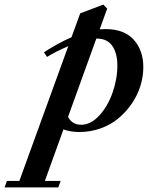

<svg xmlns="http://www.w3.org/2000/svg" viewBox="-147 -565 665 838"><path d="M199.2 11.2Q162.1 11.2 129.9 0L48.8 224.6H117.7L107.4 252.9H-127L-116.7 224.6H-62.5L150.9 -363.3Q96.2 -340.3 58.1 -316.4L44.9 -336.9Q108.9 -378.4 165 -402.3L203.1 -506.8L303.7 -544.9L320.8 -527.3L288.1 -437Q305.7 -438 314.5 -438Q394.5 -438 436.5 -391.8Q478.5 -345.7 478.5 -272Q478.5 -231.4 466.1 -190.9Q453.6 -150.4 429 -114Q404.3 -77.6 371.3 -49.6Q338.4 -21.5 293.5 -5.1Q248.5 11.2 199.2 11.2ZM276.9 -396.5H273.4L149.9 -54.7Q168 -20.5 207.5 -20.5Q249 -20.5 286.1 -60.5Q323.2 -100.6 344.2 -160.4Q365.2 -220.2 365.2 -279.3Q365.2 -333 343 -364.7Q320.8 -396.5 276.9 -396.5Z"/></svg>

Font: Elstob 14pt
Style: Bold Italic
Weight: 700
Italic angle: -20°
Designer: Peter S. Baker
Version: Version 1.015